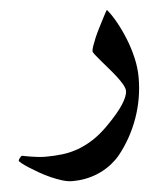

<svg xmlns="http://www.w3.org/2000/svg" viewBox="-116 -315 572 655"><g transform="rotate(-5 170.5 13.0)"><path d="M361.8 -33.7Q361.8 0.5 356 35.2Q350.1 69.8 338.4 103Q326.7 136.2 309.6 167Q292.5 197.8 270.5 225.1Q258.3 239.7 241.7 252.9Q225.1 266.1 204.3 276.4Q183.6 286.6 158.9 292.5Q134.3 298.3 105.5 298.3Q89.8 298.3 71 292.5Q52.2 286.6 33 278.1Q13.7 269.5 -5.1 258.8Q-23.9 248 -38.3 238.8Q-52.7 229.5 -61.5 222.4Q-70.3 215.3 -70.3 213.4Q-70.3 209.5 -65.4 203.4Q-60.5 197.3 -57.1 197.3Q-56.6 197.3 -48.8 199Q-41 200.7 -29.8 202.4Q-18.6 204.1 -5.1 205.8Q8.3 207.5 22 207.5Q52.2 207.5 80.3 204.1Q108.4 200.7 134.8 190.9Q161.1 181.2 186.5 164.8Q211.9 148.4 237.8 122.6Q278.8 81.5 296.9 53.2Q314.9 24.9 314.9 7.8Q314.9 -1 307.4 -14.4Q299.8 -27.8 288.6 -42.5Q277.3 -57.1 263.9 -72.5Q250.5 -87.9 239.3 -101.1Q228 -114.3 220.5 -123.8Q212.9 -133.3 212.9 -137.2Q212.9 -143.1 217 -155.3Q221.2 -167.5 227.5 -182.4Q233.9 -197.3 241.7 -212.6Q249.5 -228 256.3 -241.2Q263.2 -254.4 267.8 -263.2Q272.5 -272 273.9 -273.4Q289.6 -254.9 304.9 -227.3Q320.3 -199.7 333 -168Q345.7 -136.2 353.8 -101.8Q361.8 -67.4 361.8 -33.7Z"/></g></svg>

Font: Accordance
Style: Bold-Italic
Weight: 700
Italic angle: -11°
Version: Version 1.2 (build January 31, 2020) Miklal Software Solutio